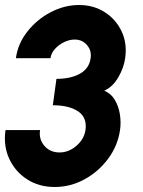

<svg xmlns="http://www.w3.org/2000/svg" viewBox="-32 -734 570 767"><path d="M186.5 13Q123.5 13 76 -17.8Q28.5 -48.5 4.8 -100Q-19 -151.5 -10 -214.5H128Q122.5 -178 145.2 -151.5Q168 -125 206 -125Q242.5 -125 273.2 -151.5Q304 -178 309.5 -214.5Q316.5 -264.5 280.2 -289Q244 -313.5 179 -313.5L193.5 -419Q251 -419 287.8 -439.8Q324.5 -460.5 330 -501.5Q334.5 -532 315.5 -554Q296.5 -576 266.5 -576Q245.5 -576 224.2 -565.8Q203 -555.5 187.8 -538.8Q172.5 -522 169.5 -501.5H31.5Q39.5 -560 77.5 -608.2Q115.5 -656.5 170.5 -685.2Q225.5 -714 284 -714Q341.5 -714 386.2 -685.5Q431 -657 453.8 -608.8Q476.5 -560.5 468 -501.5Q463 -464 441 -425.8Q419 -387.5 384.5 -371.5Q411 -361 426.2 -335.8Q441.5 -310.5 446.8 -278.2Q452 -246 447.5 -214.5Q438.5 -152 400.2 -100.2Q362 -48.5 305.8 -17.8Q249.5 13 186.5 13Z"/></svg>

Font: Urbanist ExtraBold
Style: Italic
Weight: 800
Italic angle: -8°
Designer: Corey Hu
Foundry: Corey Hu
Version: Version 1.321; ttfautohint (v1.8.4.7-5d5b)